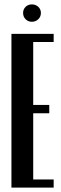

<svg xmlns="http://www.w3.org/2000/svg" viewBox="-20 -853 279 873"><path d="M224 -699V-662H131V-376H204V-338H131V-37H224V0H32V-699ZM85 -794Q85 -811 96.5 -822Q108 -833 125 -833Q142 -833 154 -822Q166 -811 166 -794Q166 -777 154 -765.5Q142 -754 125 -754Q108 -754 96.5 -765.5Q85 -777 85 -794Z"/></svg>

Font: Moniqa ExtBd Cond Paragraph
Style: Regular
Weight: 800
Width: 3
Designer: Rajesh Rajput
Foundry: Rajesh Rajput
Version: Version 1.000